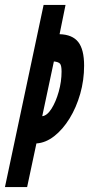

<svg xmlns="http://www.w3.org/2000/svg" viewBox="-28 -755 360 775"><path d="M-8 0H81.5L119 -176Q156.5 -178.5 191 -205.5Q225.5 -232.5 252.8 -276.8Q280 -321 295.8 -376.2Q311.5 -431.5 311.5 -490Q311.5 -555 288 -585.2Q264.5 -615.5 212.5 -617L236.5 -735H148ZM142.5 -286 189.5 -507Q209 -505 214.8 -497.2Q220.5 -489.5 220.5 -466Q220.5 -425.5 209 -384.8Q197.5 -344 179.8 -316Q162 -288 142.5 -286Z"/></svg>

Font: League Gothic SemiCondensed Italic
Style: Regular
Weight: 400
Width: 4
Designer: The League of Moveable Type
Version: Version 1.600; ttfautohint (v1.8.3)